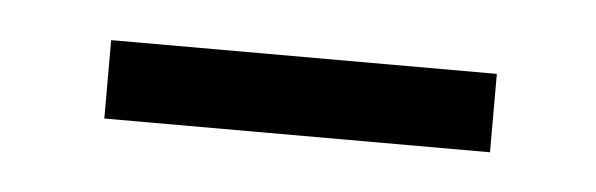

<svg xmlns="http://www.w3.org/2000/svg" viewBox="-23 -337 379 122"><g transform="rotate(5 166.5 -276.0)"><path d="M45 -251V-301H291V-251Z"/></g></svg>

Font: Noto Sans SC Thin Light
Style: Regular
Weight: 300
Version: Version 2.004-H2;hotconv 1.0.118;makeotfexe 2.5.65603